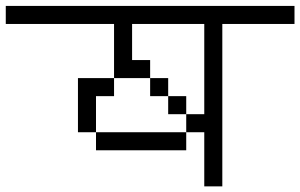

<svg xmlns="http://www.w3.org/2000/svg" viewBox="-20 -708 1040 665"><path d="M1000 -625H750V-62.5H687.5V-250H625V-312.5H687.5V-625H437.5V-500H500V-437.5H375V-625H0V-687.5H1000ZM250 -437.5H375V-375H312.5V-250H250ZM312.5 -250H625V-187.5H312.5ZM500 -437.5H562.5V-375H500ZM562.5 -375H625V-312.5H562.5Z"/></svg>

Font: ChillBitmapSE 16px
Style: Regular
Weight: 400
Designer: Designed by Warren2060
Foundry: ChillType
Version: Version 1.000